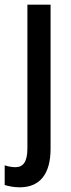

<svg xmlns="http://www.w3.org/2000/svg" viewBox="-49 -560 304 820"><path d="M35 240C124 240 167 180 167 75V-540H68V74C68 131 50 154 17 154C1 154 -14 151 -29 146V230C-14 235 11 240 35 240Z"/></svg>

Font: Noto Sans Lao Looped Condensed Medium
Style: Regular
Weight: 500
Width: 3
Designer: Mark Frömberg, Ben Mitchell
Foundry: The Fontpad Ltd
Version: Version 1.002